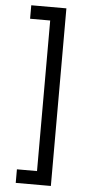

<svg xmlns="http://www.w3.org/2000/svg" viewBox="-61 -835 463 980"><g transform="rotate(5 171.0 -345.0)"><path d="M238.5 110H58.5V40.5H161.5V-731H58.5V-800H238.5Z"/></g></svg>

Font: Geologica Cursive Light
Style: Regular
Weight: 300
Designer: Sindre Bremnes, Frode Helland
Foundry: Monokrom Skriftforlag AS
Version: Version 1.010;gftools[0.9.28]